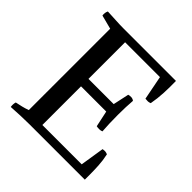

<svg xmlns="http://www.w3.org/2000/svg" viewBox="-188 -850 1001 1001"><g transform="rotate(45 312.5 -350.0)"><path d="M222 -330V-45H512L533 -178Q545 -180 551.5 -179.5Q558 -179 568 -175Q576 -139 578 -103Q580 -67 580 -31V0H172Q144 0 105.5 1.5Q67 3 39 5Q36 -14 41 -30Q60 -34 79 -38.5Q98 -43 117 -50V-650L40 -670Q37 -689 45 -705Q72 -704 105.5 -702Q139 -700 167 -700H552Q553 -656 551 -612Q549 -568 541 -525Q531 -521 524 -521Q517 -521 505 -522L479 -655H222V-385H408L427 -473Q436 -476 447 -475.5Q458 -475 467 -468Q465 -446 464 -418Q463 -390 463 -361Q463 -329 464 -298Q465 -267 467 -243Q458 -239 447 -239Q436 -239 427 -241L408 -330Z"/></g></svg>

Font: Alike
Style: Regular
Weight: 400
Designer: Sveta Sebyakina
Foundry: Cyreal (www.cyreal.org)
Version: Version 1.301; ttfautohint (v1.8.4.7-5d5b)